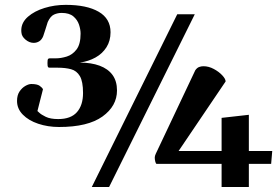

<svg xmlns="http://www.w3.org/2000/svg" viewBox="-20 -750 1112 770"><path d="M216.8 -240.7Q171.9 -240.7 133.3 -253.7Q94.7 -266.6 71.5 -290.3Q48.3 -314 48.3 -345.2Q48.3 -368.2 58.3 -383.1Q68.4 -397.9 81.8 -405.5Q95.2 -413.1 105.5 -413.1Q128.9 -413.1 139.2 -405.8Q149.4 -398.4 152.3 -392.1Q149.9 -381.8 148.4 -376.5Q147 -371.1 145.3 -364.5Q143.6 -357.9 140.1 -344.2Q136.7 -330.6 129.9 -303.7Q129.4 -306.2 137.2 -298.3Q145 -290.5 163.6 -281.5Q182.1 -272.5 213.4 -272.5Q264.2 -272.5 288.6 -300.3Q313 -328.1 313 -377Q313 -423.3 300.3 -444.8Q287.6 -466.3 264.9 -472.4Q242.2 -478.5 212.4 -478.5H179.2Q174.3 -478.5 172.4 -481.2Q170.4 -483.9 170.4 -497.1Q170.4 -510.3 172.6 -513.2Q174.8 -516.1 179.2 -516.1H204.6Q224.6 -516.1 247.6 -523.2Q270.5 -530.3 286.9 -551.5Q303.2 -572.8 303.2 -615.2Q303.2 -631.8 296.9 -651.1Q290.5 -670.4 274.2 -684.3Q257.8 -698.2 227.1 -698.2Q211.4 -698.2 196.8 -691.7Q182.1 -685.1 171.4 -661.6Q166 -646 161.9 -631.3Q157.7 -616.7 153.3 -605Q147.5 -590.8 137.5 -584.5Q127.4 -578.1 115.2 -578.1Q97.7 -578.1 82.3 -591.1Q66.9 -604 65.9 -619.6Q65.4 -622.6 65.4 -625.2Q65.4 -627.9 65.4 -630.9Q66.4 -660.6 92.3 -683.1Q118.2 -705.6 158.4 -718Q198.7 -730.5 243.7 -730.5Q328.1 -730.5 375.7 -702.9Q423.3 -675.3 423.3 -620.6Q423.3 -586.4 407 -560.5Q390.6 -534.7 362.8 -519.3Q335 -503.9 299.8 -499Q345.7 -499 379.4 -486.6Q413.1 -474.1 431.2 -449.5Q449.2 -424.8 449.2 -387.2Q449.2 -324.7 390.9 -282.7Q332.5 -240.7 216.8 -240.7ZM348.1 0 690.9 -692.9H761.2L417.5 0ZM868.7 0V-92.8H608.4Q605 -92.8 602.8 -101.8Q600.6 -110.8 600.6 -117.7Q600.6 -124.5 604.5 -132.8L763.2 -468.3Q770 -478 778.3 -481.2Q786.6 -484.4 795.9 -484.4Q816.9 -484.4 837.4 -473.4Q857.9 -462.4 871.3 -448Q884.8 -433.6 884.8 -423.3L696.3 -144.5H868.7V-277.3L978 -289.6V-144.5H1071.8L1067.4 -92.8H978V0Z"/></svg>

Font: Gelasio SemiBold
Style: Regular
Weight: 600
Designer: Eben Sorkin
Foundry: Eben Sorkin
Version: Version 1.008